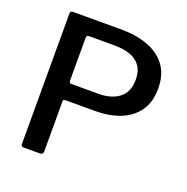

<svg xmlns="http://www.w3.org/2000/svg" viewBox="-131 -865 961 987"><g transform="rotate(20 349.0 -371.0)"><path d="M649 -521Q649 -447 615 -398.5Q581 -350 521 -326Q461 -302 383 -302H219Q209 -302 209 -292V-17Q209 0 191 0H104Q95 0 91.5 -3.5Q88 -7 88 -15V-727Q88 -742 102 -742H369Q448 -742 511.5 -719Q575 -696 612 -647Q649 -598 649 -521ZM525 -524Q525 -570 505 -598.5Q485 -627 448.5 -640Q412 -653 362 -653H224Q209 -653 209 -639V-406Q209 -391 220 -391H369Q440 -391 482.5 -424Q525 -457 525 -524Z"/></g></svg>

Font: Libre Franklin Thin Medium
Style: Regular
Weight: 500
Version: Version 3.000